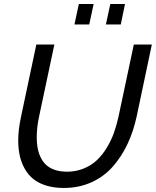

<svg xmlns="http://www.w3.org/2000/svg" viewBox="-20 -932 777 957"><path d="M351.1 -810.1 373 -912.1H446.8L424.8 -810.1ZM507.8 -810.1 529.8 -912.1H603L582 -810.1ZM70.8 -231.9Q70.8 -285.2 85 -351.1L161.1 -710H251L174.8 -351.1Q163.1 -296.9 163.1 -247.1Q163.1 -209.5 170.9 -179.4Q178.7 -149.4 195.8 -125.7Q212.9 -102.1 242.9 -89.1Q272.9 -76.2 314 -76.2Q358.4 -76.2 396.7 -91.8Q435.1 -107.4 462.6 -133.3Q490.2 -159.2 512.2 -195.6Q534.2 -231.9 547.9 -270Q561.5 -308.1 570.8 -351.1L647 -710H736.8L661.1 -351.1Q645 -276.9 615.5 -214.1Q585.9 -151.4 542.2 -101.6Q498.5 -51.8 435.8 -23.4Q373 4.9 297.9 4.9Q249 4.9 210.2 -7.1Q171.4 -19 145.5 -40.3Q119.6 -61.5 102.8 -91.8Q85.9 -122.1 78.4 -156.7Q70.8 -191.4 70.8 -231.9Z"/></svg>

Font: Rawline Medium
Style: Italic
Weight: 500
Italic angle: -12°
Designer: Matt McInerney, Pablo Impallari, Rodrigo Fuenzalida
Foundry: Matt McInerney, Pablo Impallari, Rodrigo Fuenzalida
Version: Version 4.020;PS 004.020;hotconv 1.0.88;makeotf.lib2.5.64775